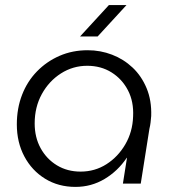

<svg xmlns="http://www.w3.org/2000/svg" viewBox="-20 -720 690 753"><path d="M276 13Q209 13 157 -19Q105 -51 75.5 -106.5Q46 -162 46 -232Q46 -295 66.5 -348Q87 -401 125 -440Q163 -479 213.5 -501Q264 -523 324 -523Q374 -523 419.5 -505.5Q465 -488 500 -455Q535 -422 555 -374Q575 -326 573 -265Q572 -252 570.5 -239.5Q569 -227 566 -215L532 0H462L478 -101H477Q442 -49 390 -18Q338 13 276 13ZM296 -47Q352 -47 397.5 -76Q443 -105 471.5 -154Q500 -203 502 -263Q505 -321 482 -365.5Q459 -410 417.5 -436Q376 -462 322 -462Q266 -462 219 -432Q172 -402 144 -351Q116 -300 116 -236Q116 -181 139.5 -138.5Q163 -96 203.5 -71.5Q244 -47 296 -47ZM294 -577 407 -700H476L363 -577Z"/></svg>

Font: MuseoModerno Light
Style: Italic
Weight: 300
Italic angle: -9°
Designer: Pablo Cosgaya, Héctor Gatti, Marcela Romero, and the Authors of The MuseoModerno Project.
Foundry: Omnibus-Type Team
Version: Version 1.003